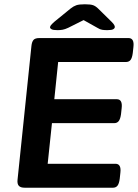

<svg xmlns="http://www.w3.org/2000/svg" viewBox="-20 -878 645 898"><path d="M96 0Q76 0 68 -9Q60 -18 62 -37L127 -663Q129 -682 136.5 -691Q144 -700 164 -700H581Q609 -700 604 -658L601 -630Q598 -607 590.5 -597.5Q583 -588 569 -588H252L234 -414H526Q554 -414 549 -372L546 -344Q543 -322 535.5 -312Q528 -302 514 -302H223L203 -112H520Q548 -112 543 -70L540 -42Q537 -19 529.5 -9.5Q522 0 508 0ZM249 -737Q229 -737 221.5 -741Q214 -745 214 -750Q214 -755 218.5 -760.5Q223 -766 234 -776L310 -838Q324 -849 337 -853.5Q350 -858 377 -858Q404 -858 416 -853.5Q428 -849 440 -837L502 -776Q512 -766 514.5 -760.5Q517 -755 517 -752Q517 -746 510 -741.5Q503 -737 482 -737Q469 -737 458.5 -738.5Q448 -740 437 -747L371 -784L299 -748Q284 -741 273 -739Q262 -737 249 -737Z"/></svg>

Font: Asap Semi Expanded Semi Expanded SemiBold
Style: Italic
Weight: 600
Width: 6
Italic angle: -6°
Designer: Pablo Cosgaya
Foundry: Omnibus-Type
Version: Version 3.001; ttfautohint (v1.8.4.7-5d5b)